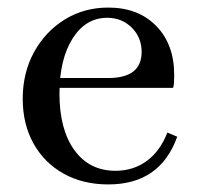

<svg xmlns="http://www.w3.org/2000/svg" viewBox="-20 -475 520 507"><path d="M266 12Q199 12 148 -16.5Q97 -45 68.5 -96Q40 -147 40 -214Q40 -283 70 -337.5Q100 -392 151 -423.5Q202 -455 266 -455Q345 -455 392.5 -406.5Q440 -358 440 -277Q440 -267 439.5 -257.5Q439 -248 437 -243H119L121 -269H266Q354 -269 354 -338Q354 -376 328 -402Q302 -428 263 -428Q206 -428 171.5 -373Q137 -318 137 -228Q137 -133 176.5 -78.5Q216 -24 285 -24Q332 -24 367.5 -50Q403 -76 422 -125L448 -114Q403 12 266 12Z"/></svg>

Font: Baskervville Medium
Style: Regular
Weight: 500
Version: Version 1.100